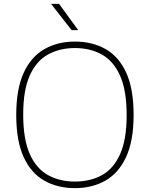

<svg xmlns="http://www.w3.org/2000/svg" viewBox="-20 -964 775 993"><path d="M367.5 9Q277.5 9 209 -29.8Q140.5 -68.5 102.2 -152Q64 -235.5 64 -370Q64 -504.5 102.8 -588Q141.5 -671.5 210 -710.2Q278.5 -749 367.5 -749Q457.5 -749 526 -710.2Q594.5 -671.5 632.8 -588Q671 -504.5 671 -370Q671 -235.5 632.2 -152Q593.5 -68.5 525 -29.8Q456.5 9 367.5 9ZM367.5 -25Q447 -25 507.2 -58.2Q567.5 -91.5 601.2 -167Q635 -242.5 635 -368Q635 -496 601.2 -572Q567.5 -648 507.2 -681.8Q447 -715.5 367.5 -715.5Q288.5 -715.5 228 -682Q167.5 -648.5 133.8 -573.2Q100 -498 100 -372Q100 -244 133.8 -168Q167.5 -92 228 -58.5Q288.5 -25 367.5 -25ZM350.5 -808 244 -944H285.5L384.5 -808Z"/></svg>

Font: Encode Sans SmExp Th
Style: Regular
Weight: 100
Width: 6
Designer: Multiple Designers
Foundry: Impallari Type
Version: Version 3.002; ttfautohint (v1.8.3) -l 8 -r 50 -G 200 -x 14 